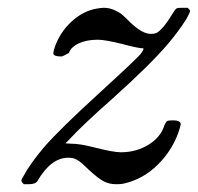

<svg xmlns="http://www.w3.org/2000/svg" viewBox="-20 -462 508 493"><path d="M41 11Q35 5 35 2Q35 -2 41 -11Q57 -41 93 -84Q135 -132 236 -224Q313 -294 340 -322Q352 -338 347 -338Q335 -338 294 -349Q250 -360 231 -360Q202 -360 182 -350.5Q162 -341 157 -326Q143 -318 138 -317Q117 -317 117 -325Q117 -330 120 -339Q133 -378 163 -406Q193 -434 229 -440Q241 -442 246 -442Q261 -442 274 -436Q287 -430 293.5 -424.5Q300 -419 314 -405Q345 -375 367 -375Q376 -375 381 -377Q398 -385 425 -430Q432 -441 435 -441Q438 -442 449 -442H462Q468 -436 468 -434Q468 -430 459 -414Q439 -382 411 -349Q366 -296 269 -209Q189 -138 160 -106L148 -94L163 -93Q185 -93 220 -84Q271 -71 290 -71Q330 -71 361.5 -90.5Q393 -110 402 -140Q406 -149 409 -151Q412 -153 424 -153Q444 -153 444 -143Q444 -142 442 -134Q427 -82 387.5 -41.5Q348 -1 295 10Q289 11 278 11Q261 11 247 4Q233 -3 208 -26Q187 -47 177 -52Q169 -57 155 -57Q111 -57 76 3Q71 11 54 11Z"/></svg>

Font: MathJax_Math
Style: Regular
Weight: 400
Version: Version 1.1